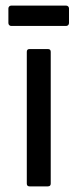

<svg xmlns="http://www.w3.org/2000/svg" viewBox="-20 -662 275 682"><path d="M20 -569.8Q15.6 -569.8 12.7 -572.8Q9.8 -575.7 9.8 -580.1V-631.8Q9.8 -636.2 12.7 -639.2Q15.6 -642.1 20 -642.1H214.8Q219.2 -642.1 222.2 -639.2Q225.1 -636.2 225.1 -631.8V-580.1Q225.1 -575.7 222.2 -572.8Q219.2 -569.8 214.8 -569.8ZM85 0Q75.2 0 75.2 -9.8V-478Q75.2 -487.8 85 -487.8H149.9Q160.2 -487.8 160.2 -478V-9.8Q160.2 0 149.9 0Z"/></svg>

Font: Sofia Sans
Style: Regular
Weight: 400
Designer: Botio Nikoltchev, Ani Petrova
Foundry: lettersoup
Version: Version 4.100